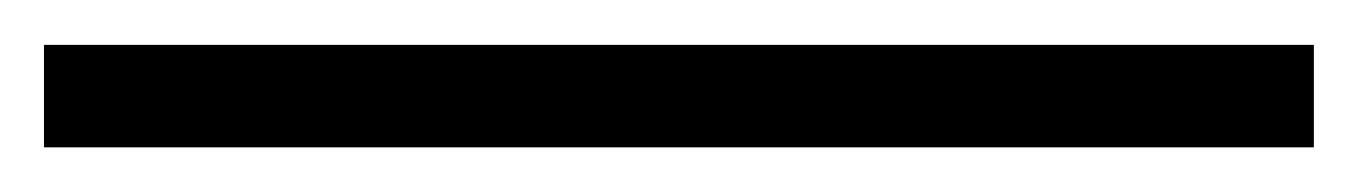

<svg xmlns="http://www.w3.org/2000/svg" viewBox="-28 -775 609 86"><path d="M560.5 -709H-8.3V-754.9H560.5Z"/></svg>

Font: Liberation Sans
Style: Bold
Weight: 700
Designer: Steve Matteson
Foundry: Ascender Corporation
Version: Version 2.1.5